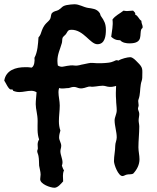

<svg xmlns="http://www.w3.org/2000/svg" viewBox="-20 -836 737 903"><path d="M649 -470C649 -511 655 -516 626 -544C617 -553 605 -567 592 -567C580 -567 551 -560 537 -551C534 -552 531 -553 528 -553C522 -553 514 -544 489 -541C471 -539 444 -537 417 -540C403 -542 388 -536 374 -534C358 -532 348 -525 328 -528C308 -531 279 -522 272 -522C265 -522 258 -524 252 -528C251 -535 250 -542 250 -550C250 -581 263 -605 271 -634C273 -642 272 -650 274 -657C277 -666 289 -671 293 -680C299 -691 302 -696 316 -696C374 -696 404 -628 438 -628C474 -628 478 -668 478 -696C478 -724 470 -739 455 -760C451 -765 452 -772 448 -776C435 -795 413 -796 393 -799C371 -803 353 -816 330 -816C318 -816 306 -814 293 -812C270 -807 272 -799 255 -789C246 -784 234 -784 226 -776C218 -769 221 -757 216 -747C207 -731 190 -728 177 -693C173 -681 170 -669 161 -660C159 -629 157 -592 142 -564C144 -551 142 -525 129 -518C119 -520 108 -520 98 -520C54 -520 8 -506 0 -457C6 -449 20 -415 31 -415C34 -415 36 -416 39 -415L42 -409C51 -405 61 -403 71 -403C90 -403 108 -409 127 -409C136 -409 144 -407 152 -402C151 -383 148 -365 148 -346C148 -322 157 -299 157 -267C157 -238 154 -208 164 -180C159 -173 157 -164 157 -156C157 -150 158 -144 158 -138C158 -133 155 -130 155 -125C155 -118 160 -110 161 -102C164 -87 163 -72 164 -57C166 -43 171 -29 171 -15C171 -8 169 0 169 7C169 30 217 47 236 47C252 47 267 28 277 17C277 -1 273 -17 281 -35C276 -41 274 -50 271 -57C273 -62 274 -67 274 -72C274 -90 264 -107 264 -125C264 -133 268 -141 268 -150C268 -164 258 -176 258 -189C258 -201 261 -211 264 -222C259 -236 257 -251 257 -266C257 -291 261 -315 261 -340C261 -361 255 -382 255 -403C255 -409 256 -416 258 -422C273 -417 289 -422 304 -422C307 -422 324 -432 343 -424C360 -417 373 -421 388 -426C405 -432 406 -427 416 -428C437 -429 459 -436 476 -431C501 -423 519 -430 526 -432C525 -410 524 -389 526 -367C526 -350 529 -334 529 -317C529 -300 519 -285 519 -270C519 -244 529 -216 529 -190C529 -176 522 -164 522 -151C522 -126 516 -103 516 -78C516 -62 536 -8 556 -8C563 -8 570 -14 577 -15C587 -17 596 -15 606 -19C624 -38 636 -61 636 -87C636 -106 631 -124 631 -143C631 -175 635 -208 635 -241C635 -251 632 -260 632 -270C632 -280 635 -290 635 -300C635 -310 629 -318 629 -325C629 -330 632 -335 632 -341C632 -348 630 -354 630 -361C630 -364 631 -367 632 -370C640 -392 638 -415 642 -438C643 -449 649 -459 649 -470ZM651 -709C651 -718 645 -726 645 -736V-738C633 -745 630 -762 616 -767C618 -777 612 -779 606 -786C596 -786 587 -784 577 -784C572 -784 566 -785 561 -786C544 -772 522 -763 509 -744C513 -716 506 -691 503 -663C514 -653 525 -647 540 -647H545C555 -635 574 -632 589 -632C657 -632 634 -675 645 -699C647 -703 651 -702 651 -709Z"/></svg>

Font: Margarine
Style: Regular
Weight: 400
Designer: Astigmatic (AOETI)
Foundry: Astigmatic (AOETI)
Version: Version 1.000